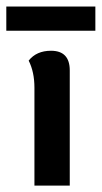

<svg xmlns="http://www.w3.org/2000/svg" viewBox="-50 -580 318 600"><path d="M57.6 0V-305.7Q57.6 -355 39.6 -390.6Q64 -421.4 109.4 -421.4Q168 -421.4 168 -359.9V0ZM248 -483.9H-30.3V-559.6H248Z"/></svg>

Font: Bainsley
Style: Bold
Weight: 700
Designer: Paul James MIller
Foundry: High-Logic / Made with FontCreator
Version: Version 1.411;March 28, 2021;FontCreator 13.0.0.2683 64-bit